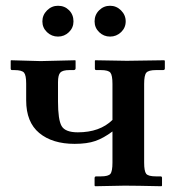

<svg xmlns="http://www.w3.org/2000/svg" viewBox="-20 -645 621 666"><path d="M370.1 -354Q370.1 -383.8 363 -392.8Q356 -401.9 330.1 -401.9H314Q309.1 -401.9 309.1 -407.2V-434.1L310.1 -436L419.9 -434.1L549.8 -436L551.8 -434.1V-407.2Q551.8 -402.3 545.9 -401.9H521Q495.1 -401.9 487.5 -392.8Q480 -383.8 480 -354V-81.1Q480 -51.3 487.1 -42.2Q494.1 -33.2 521 -33.2H537.1Q542 -33.2 542 -27.8V-1L540 1Q449.2 -1 412.1 -1L310.1 1L308.1 -1V-26.9Q308.1 -32.7 313 -33.2H330.1Q356 -33.2 363 -42Q370.1 -50.8 370.1 -81.1V-189Q339.4 -166 310.8 -156Q282.2 -146 238.8 -146Q161.6 -146 116.2 -183.6Q70.8 -221.2 70.8 -296.9V-355Q70.8 -383.8 63.5 -392.8Q56.2 -401.9 29.8 -401.9H22Q17.1 -401.9 17.1 -407.2V-434.1L18.1 -436L121.1 -433.1L241.2 -436L242.2 -434.1V-408.2Q242.2 -402.3 235.8 -401.9H221.2Q197.3 -401.9 189.2 -393.3Q181.2 -384.8 181.2 -359.9V-293Q181.2 -230 193.6 -208Q206.1 -186 250 -186Q326.2 -186 370.1 -229ZM308.1 -570.8Q308.1 -593.8 324 -609.4Q339.8 -625 361.8 -625Q383.8 -625 399.9 -608.9Q416 -592.8 416 -570.8Q416 -548.8 399.9 -533.4Q383.8 -518.1 361.8 -518.1Q339.8 -518.1 324 -533.4Q308.1 -548.8 308.1 -570.8ZM181.2 -625Q204.1 -625 219.5 -609.6Q234.9 -594.2 234.9 -570.8Q234.9 -548.8 219 -533.4Q203.1 -518.1 181.2 -518.1Q159.2 -518.1 143.1 -533.4Q127 -548.8 127 -570.8Q127 -592.8 143.1 -608.9Q159.2 -625 181.2 -625Z"/></svg>

Font: Linux Libertine
Style: Semibold
Weight: 600
Designer: Philipp H. Poll
Foundry: Philipp H. Poll
Version: Version 5.1.2 ; ttfautohint (v0.9)